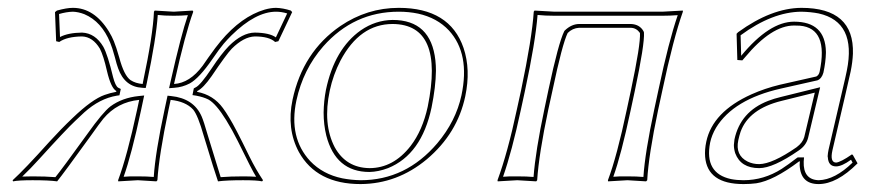

<svg xmlns="http://www.w3.org/2000/svg" viewBox="-20 -459 2217 489"><path d="M210.9 -112.8Q142.1 -17.6 125.5 2.9Q105 0 63 0Q26.9 0 13.2 2.9L12.2 0Q42 -26.9 106.4 -98.6Q136.2 -131.3 164.6 -158.2Q214.4 -206.1 246.6 -217.3Q260.3 -222.2 275.9 -225.1L276.4 -227.1Q262.7 -234.4 252.4 -278.3Q243.7 -316.9 234.4 -335Q216.3 -365.2 189 -366.2Q150.4 -365.7 130.9 -352.1L123 -354L120.1 -428.2L125 -432.1Q149.9 -439 165.5 -439Q220.2 -439 257.3 -378.9Q265.1 -366.2 270 -354Q275.9 -339.8 283.7 -312.5Q295.9 -266.6 312.5 -254.9Q325.2 -246.6 343.3 -245.1L344.2 -250Q369.6 -369.6 372.1 -429.2L374 -432.1Q376 -432.1 422.4 -429.2L470.7 -432.1L472.2 -429.2Q452.1 -374.5 424.3 -250L423.3 -245.1Q463.4 -247.6 496.1 -291.5Q501 -297.9 510.7 -312.5Q530.3 -340.3 542 -354Q594.7 -417 654.3 -434.6Q669.9 -439 683.1 -439Q700.7 -438.5 720.7 -432.1L724.1 -428.2L689 -354L680.7 -352.1Q665.5 -366.2 628.9 -366.2Q600.6 -365.2 570.3 -335Q556.2 -320.3 519 -265.1Q497.6 -234.4 482.4 -227.1L481.9 -225.1Q523.4 -217.3 547.9 -183.6Q555.2 -173.8 564.5 -158.2Q578.6 -135.7 615.2 -60.5Q631.8 -26.9 649.9 0L647.5 2.9Q635.3 0 599.1 0Q557.6 0 535.2 2.9Q526.9 -20.5 499 -112.8Q483.9 -166 471.7 -180.2Q452.6 -200.7 414.6 -204.6L409.2 -179.2Q384.8 -63 380.9 0L378.4 2.9Q376.5 2.9 331.1 0L281.2 2.9L280.8 0Q303.7 -61 329.1 -179.2L334.5 -204.6Q278.8 -199.2 243.2 -156.7Q234.4 -146 210.9 -112.8ZM203.1 -118.7Q241.7 -172.9 261.2 -188Q291 -210 333.5 -214.4L347.2 -215.8L338.9 -176.8Q314.9 -64.5 294.9 -8.8Q312 -10.3 331.1 -9.8Q355 -9.8 371.6 -8.3Q375.5 -69.8 399.4 -181.2L406.7 -215.3L415.5 -214.4Q473.6 -208.5 493.7 -162.1Q499 -149.9 508.8 -115.7Q537.1 -22.5 542 -7.8Q567.4 -9.8 599.1 -9.8Q616.7 -9.8 632.3 -8.8Q622.1 -24.9 585.9 -99.1Q571.3 -128.4 556.2 -152.8Q530.3 -194.8 510.7 -205.6Q498 -211.9 480 -215.3L470.2 -216.8L473.6 -233.9L478 -236.3Q490.2 -241.7 519 -284.7Q543.9 -322.3 563 -341.8Q596.7 -375.5 628.9 -376Q666.5 -375.5 682.6 -363.8L711.4 -424.8Q696.8 -429.2 683.1 -429.2Q630.9 -429.2 569.3 -368.7Q558.6 -357.9 549.8 -347.7Q539.1 -335 521 -308.6Q487.3 -259.8 463.4 -246.6Q444.8 -236.8 423.8 -235.4L410.6 -234.4L414.6 -252Q441.4 -371.1 458.5 -420.4Q442.4 -418.9 422.4 -418.9Q398.4 -418.9 381.8 -420.9Q377.9 -361.3 354 -248L351.1 -234.9L342.3 -235.4Q297.4 -237.8 280.8 -285.2Q277.3 -294.4 272.5 -313.5Q265.6 -338.9 260.7 -350.1Q238.8 -404.3 194.8 -422.9Q179.7 -428.7 165.5 -429.2Q148.9 -428.7 130.4 -423.3L132.8 -364.7Q153.3 -375.5 189 -376Q222.7 -374.5 243.2 -339.8Q254.4 -319.3 268.1 -262.2Q273.9 -240.2 280.8 -235.8L287.6 -232.4L284.2 -216.3L277.3 -215.3Q233.9 -208 194.8 -172.9Q185.1 -164.1 171.4 -150.9Q148.4 -129.4 80.1 -54.2Q58.1 -29.8 36.6 -9.3Q50.8 -9.8 63 -9.8Q96.2 -9.8 121.1 -7.8Q138.2 -28.8 203.1 -118.7Z M980 -397.9Q896.5 -397.9 847.2 -304.7Q828.6 -269 819.8 -228Q801.8 -143.1 832.5 -84Q861.3 -31.7 920.9 -30.8Q981.9 -30.8 1025.9 -87.4Q1056.2 -127 1069.3 -187Q1112.3 -397 980 -397.9ZM725.1 -205.1Q751 -326.7 846.7 -392.6Q915 -439 995.6 -439Q1125.5 -439 1160.6 -336.9Q1179.2 -281.7 1165 -213.9Q1145 -119.1 1066.9 -53.2Q991.7 9.3 898.4 9.8Q786.6 9.8 741.2 -71.8Q709.5 -130.9 725.1 -205.1ZM980 -408.2Q1077.6 -408.2 1088.9 -305.2Q1090.3 -292 1090.3 -278.8Q1089.8 -237.8 1079.1 -185.1Q1053.7 -65.4 968.3 -30.8Q943.8 -21.5 920.9 -21Q835 -21 811 -113.8Q804.2 -141.6 804.2 -172.4Q804.7 -202.1 810.1 -230Q832 -334.5 898.9 -381.8Q936.5 -407.7 980 -408.2ZM734.9 -203.1Q714.8 -108.4 770 -48.8Q802.2 -15.1 851.6 -4.9Q874 -0.5 898.4 0Q1013.7 0 1093.8 -94.2Q1141.1 -150.4 1155.3 -216.3Q1177.7 -321.8 1123.5 -381.3Q1093.3 -413.6 1044.9 -424.3Q1021.5 -429.2 995.6 -429.2Q881.3 -429.2 803.2 -340.8Q752 -282.2 734.9 -203.1Z M1667 -229 1656.2 -179.2Q1631.8 -63 1628.4 0L1625.5 2.9Q1623.5 2.9 1578.1 0Q1578.1 0 1528.8 2.9L1528.3 0Q1551.3 -61 1576.2 -179.2L1586.9 -229Q1611.8 -346.7 1609.9 -375Q1601.1 -387.7 1586.9 -388.2H1454.6Q1438 -387.2 1425.8 -375Q1412.1 -347.2 1387.2 -229L1376.5 -180.2Q1352.5 -66.9 1348.1 0L1345.7 2.9Q1343.8 2.9 1297.4 0Q1297.4 0 1247.6 2.9L1247.1 0Q1272.9 -69.8 1296.4 -180.2L1307.1 -229Q1335 -361.8 1339.4 -429.2L1341.3 -432.1Q1343.3 -432.1 1392.6 -429.2H1666.5Q1666.5 -429.2 1719.2 -432.1V-429.2Q1694.8 -360.4 1667 -229ZM1657.2 -231Q1683.1 -353.5 1706.1 -420.4Q1687 -418.9 1666.5 -418.9H1392.6Q1368.2 -418.9 1349.1 -420.9Q1343.8 -352.5 1316.9 -227.1L1306.2 -177.7Q1283.7 -73.2 1261.2 -8.8Q1277.8 -10.3 1297.4 -9.8Q1321.8 -9.8 1338.9 -8.3Q1343.8 -73.7 1366.7 -182.1L1377 -231Q1402.3 -349.6 1417 -379.4L1418 -380.9L1418.9 -381.8Q1435.5 -397.5 1454.6 -397.9H1586.9Q1608.9 -397 1618.7 -379.9L1619.6 -377.9L1620.1 -376Q1622.1 -347.2 1596.7 -227.1L1585.9 -176.8Q1562 -64.5 1542 -8.8Q1559.1 -10.3 1578.1 -9.8Q1602.1 -9.8 1618.7 -8.3Q1622.6 -69.8 1646.5 -181.2Z M2100.1 -76.2Q2093.3 -45.4 2109.4 -44.9Q2121.1 -45.9 2149.9 -65.9L2152.3 -64L2164.1 -43Q2111.3 9.8 2064.9 9.8Q2018.6 9.8 2016.6 -39.1Q2016.6 -43.9 2017.1 -47.9H2015.1Q1950.2 1 1906.2 7.8Q1891.1 9.8 1873.5 9.8Q1781.7 9.8 1775.9 -59.6Q1774.4 -77.6 1778.8 -98.1Q1794.9 -174.3 1894 -218.8Q1927.7 -233.9 1966.3 -243.2L2059.1 -264.2Q2065.4 -267.6 2067.4 -275.9Q2090.8 -387.2 2017.1 -393.6Q2010.3 -394 2002.4 -394Q1944.8 -394 1877.4 -313Q1873.5 -308.6 1870.6 -305.2L1857.9 -306.2L1856 -373L1859.9 -377Q1944.8 -438.5 2021 -439Q2155.8 -439 2152.3 -322.3Q2151.4 -300.8 2146.5 -276.9Q2145.5 -272.5 2130.9 -208.5Q2104 -93.8 2100.1 -76.2ZM2055.2 -223.1 1970.7 -202.1Q1887.2 -181.6 1866.2 -123.5Q1862.8 -113.3 1860.4 -102.1Q1852.1 -63.5 1884.3 -47.4Q1897.5 -41 1913.6 -41Q1947.3 -41.5 2008.8 -84Q2024.4 -95.7 2028.3 -109.9ZM2090.3 -78.1Q2094.2 -95.7 2121.6 -212.4Q2136.2 -274.4 2136.7 -278.8Q2162.1 -403.3 2064.9 -424.8Q2044.9 -428.7 2021 -429.2Q1947.3 -428.7 1866.2 -369.1L1867.7 -316.9Q1939.5 -403.8 2002.4 -403.8Q2082 -403.8 2083.5 -327.1Q2083.5 -325.2 2083.5 -324.2Q2083 -301.3 2077.1 -273.9Q2072.8 -258.8 2062 -254.4L1968.8 -233.4Q1848.1 -206.1 1803.7 -133.8Q1792.5 -114.7 1788.6 -95.7Q1773.4 -17.6 1841.8 -2.9Q1856.9 0 1873.5 0Q1925.3 0 1970.7 -28.8Q1987.3 -39.6 2008.8 -56.2L2011.7 -58.1H2027.8L2026.9 -47.4Q2025.4 -1.5 2064.9 0Q2106.4 -1 2151.4 -44.9L2147.5 -52.2Q2124 -35.2 2109.4 -35.2Q2089.8 -35.2 2088.4 -58.1Q2088.4 -60.1 2087.9 -61Q2088.4 -69.3 2090.3 -78.1ZM2068.8 -236.8 2038.1 -107.9Q2033.2 -88.4 2014.2 -75.7Q1949.2 -30.8 1913.6 -30.8Q1866.7 -30.8 1852.5 -68.8Q1849.1 -79.6 1849.1 -89.8Q1849.6 -97.2 1850.6 -104Q1865.7 -174.8 1936.5 -202.1Q1951.7 -208 1968.3 -211.9Z"/></svg>

Font: Linux Biolinum Outline O
Style: Italic
Weight: 400
Italic angle: -12°
Designer: Philipp H. Poll
Foundry: Philipp H. Poll
Version: Version 0.6.2